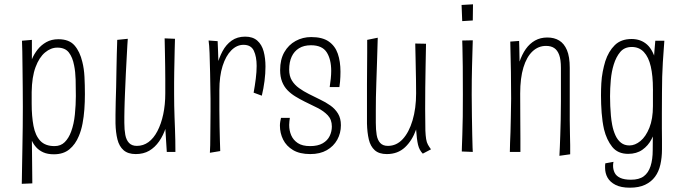

<svg xmlns="http://www.w3.org/2000/svg" viewBox="-20 -705 3167 891"><path d="M81 148Q81 148 81.5 125Q82 102 82.5 64Q83 26 84 -21Q85 -68 85.5 -117Q86 -166 86 -209Q86 -251 85.5 -297.5Q85 -344 84.5 -388Q84 -432 83.5 -466Q83 -500 82 -516L128 -520V-430Q138 -454 154.5 -475Q171 -496 195 -509.5Q219 -523 251 -523Q301 -523 326 -494Q351 -465 362 -418Q370 -387 372 -348.5Q374 -310 374 -268Q374 -232 371.5 -197.5Q369 -163 363 -131.5Q357 -100 346 -74Q330 -35 302 -12Q274 11 230 11Q201 11 181 2Q161 -7 148 -21.5Q135 -36 128 -52L130 146ZM127 -224Q127 -165 135.5 -120.5Q144 -76 167 -51.5Q190 -27 233 -27Q262 -27 280.5 -45.5Q299 -64 310 -94Q323 -129 327.5 -174Q332 -219 332 -259Q332 -299 331 -335.5Q330 -372 324 -401Q317 -439 299.5 -461.5Q282 -484 246 -484Q216 -484 189 -461.5Q162 -439 145 -393.5Q128 -348 127 -278Z M610 10Q574 10 553.5 -8Q533 -26 525 -58Q517 -90 516 -132Q516 -148 516 -174Q516 -200 517 -233Q518 -266 519 -301Q520 -345 520.5 -384.5Q521 -424 522 -454Q523 -484 523.5 -501.5Q524 -519 524 -520L573 -525Q572 -517 571 -495Q570 -473 568 -439.5Q566 -406 564 -363.5Q562 -321 560 -272Q559 -251 558.5 -232Q558 -213 557.5 -195.5Q557 -178 557 -162.5Q557 -147 557 -135Q557 -103 561.5 -79Q566 -55 579 -41.5Q592 -28 615 -28Q645 -28 669 -45.5Q693 -63 710.5 -96.5Q728 -130 737.5 -174.5Q747 -219 747 -272L773 -286Q773 -240 767.5 -195.5Q762 -151 750 -114Q738 -77 718.5 -49Q699 -21 672.5 -5.5Q646 10 610 10ZM754 0 747 -112Q747 -152 747 -192.5Q747 -233 747 -272Q747 -309 747 -338.5Q747 -368 746.5 -396Q746 -424 745.5 -455.5Q745 -487 744 -527L792 -525Q791 -495 790.5 -468.5Q790 -442 789.5 -417.5Q789 -393 788.5 -369.5Q788 -346 788 -321Q788 -296 788 -268Q788 -241 788.5 -214Q789 -187 790 -160.5Q791 -134 792 -107.5Q793 -81 793.5 -54.5Q794 -28 794 0Z M1157 -275Q1163 -308 1167 -340Q1171 -372 1171 -399Q1171 -442 1158 -469.5Q1145 -497 1110 -497Q1079 -497 1053.5 -471.5Q1028 -446 1013 -399Q998 -352 998 -285L969 -248Q970 -282 973.5 -321.5Q977 -361 986.5 -398.5Q996 -436 1012.5 -467Q1029 -498 1055 -516.5Q1081 -535 1118 -535Q1153 -535 1174 -516.5Q1195 -498 1203.5 -466.5Q1212 -435 1212 -396Q1212 -364 1207.5 -329Q1203 -294 1195 -261ZM954 4Q955 -10 955.5 -31Q956 -52 956 -77.5Q956 -103 956.5 -131.5Q957 -160 957 -189.5Q957 -219 957 -247Q956 -313 955 -366.5Q954 -420 952.5 -458.5Q951 -497 948 -517L990 -514Q991 -495 992 -464.5Q993 -434 994.5 -390.5Q996 -347 998 -285Q998 -236 998 -193.5Q998 -151 999 -115Q1000 -79 1000.5 -51.5Q1001 -24 1002 -4Z M1420 10Q1371 10 1340 -8.5Q1309 -27 1294 -57Q1279 -87 1279 -122Q1279 -131 1280.5 -140Q1282 -149 1284 -158H1325Q1324 -150 1323 -141.5Q1322 -133 1322 -125Q1322 -99 1331.5 -77Q1341 -55 1362 -41Q1383 -27 1419 -27Q1455 -27 1477.5 -40Q1500 -53 1510 -74Q1520 -95 1520 -118Q1520 -150 1501 -170Q1482 -190 1453 -204.5Q1424 -219 1393 -234Q1371 -245 1350.5 -257.5Q1330 -270 1314 -286.5Q1298 -303 1289 -326Q1280 -349 1280 -380Q1280 -429 1299.5 -463Q1319 -497 1352 -515Q1385 -533 1424 -533Q1476 -533 1505.5 -512.5Q1535 -492 1547.5 -456Q1560 -420 1560 -372Q1560 -361 1559.5 -349Q1559 -337 1558 -325.5Q1557 -314 1555 -301H1510Q1513 -321 1515 -340Q1517 -359 1517 -376Q1517 -430 1496 -462.5Q1475 -495 1423 -495Q1390 -495 1367.5 -481Q1345 -467 1333.5 -442Q1322 -417 1322 -382Q1322 -352 1334.5 -331.5Q1347 -311 1368 -296Q1389 -281 1413 -269Q1438 -256 1464.5 -243.5Q1491 -231 1513 -215.5Q1535 -200 1548.5 -178Q1562 -156 1562 -124Q1562 -87 1545 -56.5Q1528 -26 1496.5 -8Q1465 10 1420 10Z M1775 10Q1739 10 1719 -8Q1699 -26 1691.5 -58Q1684 -90 1683 -132Q1683 -150 1683 -178.5Q1683 -207 1683 -241.5Q1683 -276 1683 -314Q1683 -352 1683.5 -390Q1684 -428 1684 -461.5Q1684 -495 1684 -520L1733 -530Q1731 -464 1729.5 -413.5Q1728 -363 1726.5 -323.5Q1725 -284 1724.5 -252.5Q1724 -221 1724 -192.5Q1724 -164 1724 -135Q1724 -103 1728 -79Q1732 -55 1744.5 -41.5Q1757 -28 1780 -28Q1820 -28 1849 -59.5Q1878 -91 1894.5 -146.5Q1911 -202 1911 -272Q1911 -309 1910.5 -334.5Q1910 -360 1909.5 -383.5Q1909 -407 1908.5 -435Q1908 -463 1907 -503L1957 -502Q1956 -448 1955 -397Q1954 -346 1953.5 -297Q1953 -248 1953 -199Q1953 -150 1954 -99Q1955 -76 1957.5 -60Q1960 -44 1966 -33.5Q1972 -23 1980 -12L1942 8Q1926 -8 1920 -33Q1914 -58 1911 -104Q1893 -53 1859.5 -21.5Q1826 10 1775 10Z M2174 0 2123 -2Q2123 -2 2123.5 -22.5Q2124 -43 2125.5 -79.5Q2127 -116 2127.5 -164Q2128 -212 2128 -267Q2128 -340 2127.5 -396.5Q2127 -453 2126 -485Q2125 -517 2125 -517L2174 -518Q2174 -518 2173 -485Q2172 -452 2170.5 -395Q2169 -338 2169 -266Q2169 -212 2170 -164Q2171 -116 2171.5 -79Q2172 -42 2173 -21Q2174 0 2174 0ZM2174 -610 2125 -607 2122 -682 2175 -685Z M2626 11 2576 18Q2577 1 2578 -23Q2579 -47 2580 -77.5Q2581 -108 2582 -147.5Q2583 -187 2583 -235Q2583 -257 2583 -284.5Q2583 -312 2583 -340Q2583 -368 2583 -390Q2583 -428 2575 -450Q2567 -472 2552 -482Q2537 -492 2514 -492Q2478 -492 2451 -466.5Q2424 -441 2409 -392Q2394 -343 2394 -271L2366 -247Q2366 -295 2372 -337.5Q2378 -380 2390 -416Q2402 -452 2420 -477.5Q2438 -503 2463 -517Q2488 -531 2520 -531Q2552 -531 2575 -517Q2598 -503 2611 -472.5Q2624 -442 2624 -390Q2624 -369 2624 -350.5Q2624 -332 2624 -315Q2624 -298 2624 -279.5Q2624 -261 2624 -238Q2624 -186 2624 -148Q2624 -110 2625 -81.5Q2626 -53 2626 -30.5Q2626 -8 2626 11ZM2346 0Q2346 -20 2347 -42Q2348 -64 2349 -92Q2350 -120 2350.5 -157.5Q2351 -195 2352 -247Q2352 -316 2351 -372Q2350 -428 2349 -465Q2348 -502 2348 -512L2389 -515Q2390 -501 2390 -478Q2390 -455 2391 -424.5Q2392 -394 2392.5 -355.5Q2393 -317 2394 -271Q2394 -202 2394.5 -150.5Q2395 -99 2395 -63Q2395 -27 2395 0Z M2903 166Q2862 166 2836.5 153Q2811 140 2799.5 119.5Q2788 99 2788 74Q2788 68 2788 63Q2788 58 2789 53L2827 46Q2826 50 2825.5 54.5Q2825 59 2825 64Q2825 82 2832.5 97Q2840 112 2858.5 120.5Q2877 129 2908 129Q2946 129 2967.5 113Q2989 97 2999 66Q3009 35 3009 -8Q3009 -33 3009.5 -69Q3010 -105 3010 -156Q3010 -207 3010 -276Q3010 -313 3010.5 -347Q3011 -381 3013 -412Q3015 -443 3017 -469Q3019 -495 3021 -516H3063Q3062 -499 3060 -473.5Q3058 -448 3056 -416Q3054 -384 3053 -349Q3052 -314 3052 -277Q3052 -220 3051.5 -179.5Q3051 -139 3051.5 -109Q3052 -79 3052 -56Q3052 -33 3052 -12Q3052 26 3044.5 59Q3037 92 3019.5 115.5Q3002 139 2973.5 152.5Q2945 166 2903 166ZM2895 9Q2847 9 2821 -23.5Q2795 -56 2783 -105Q2775 -141 2772 -181.5Q2769 -222 2769 -262Q2769 -291 2770.5 -318.5Q2772 -346 2777 -372Q2782 -398 2789 -421Q2804 -467 2833 -495.5Q2862 -524 2911 -524Q2954 -524 2983 -498Q3012 -472 3026.5 -411.5Q3041 -351 3041 -250L3010 -292Q3010 -353 3000 -396.5Q2990 -440 2968 -463.5Q2946 -487 2912 -487Q2878 -487 2858.5 -464Q2839 -441 2828 -405Q2818 -373 2814.5 -334Q2811 -295 2811 -258Q2811 -236 2812 -213Q2813 -190 2815 -168Q2817 -146 2821 -125Q2826 -99 2836 -77Q2846 -55 2862 -42.5Q2878 -30 2901 -30Q2927 -30 2952 -50.5Q2977 -71 2993.5 -112Q3010 -153 3010 -213L3041 -254Q3041 -228 3038.5 -194.5Q3036 -161 3027.5 -125Q3019 -89 3003.5 -59Q2988 -29 2961 -10Q2934 9 2895 9Z"/></svg>

Font: Truculenta ExtraLight
Style: Regular
Weight: 250
Version: Version 1.002